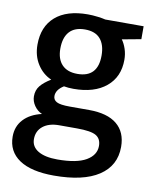

<svg xmlns="http://www.w3.org/2000/svg" viewBox="-88 -615 731 921"><g transform="rotate(10 278.0 -155.0)"><path d="M538.1 -540V-477.1L445.8 -460Q458.5 -442.9 466.8 -418Q475.1 -393.1 475.1 -365.2Q475.1 -281.7 417.5 -233.9Q359.9 -186 258.8 -186Q232.9 -186 211.9 -189.9Q174.8 -167 174.8 -136.2Q174.8 -117.7 192.1 -108.4Q209.5 -99.1 255.9 -99.1H350.1Q439.5 -99.1 485.8 -61Q532.2 -22.9 532.2 48.8Q532.2 140.6 456.5 190.4Q380.9 240.2 237.8 240.2Q127.4 240.2 69.3 201.2Q11.2 162.1 11.2 89.8Q11.2 40 42.7 6.1Q74.2 -27.8 130.9 -41Q107.9 -50.8 93 -72.5Q78.1 -94.2 78.1 -118.2Q78.1 -148.4 95.2 -169.4Q112.3 -190.4 146 -210.9Q104 -229 77.9 -269.8Q51.8 -310.5 51.8 -365.2Q51.8 -453.1 107.2 -501.5Q162.6 -549.8 265.1 -549.8Q288.1 -549.8 313.2 -546.6Q338.4 -543.5 351.1 -540ZM113.8 84Q113.8 121.1 147.2 141.1Q180.7 161.1 241.2 161.1Q335 161.1 380.9 134.3Q426.8 107.4 426.8 63Q426.8 27.8 401.6 12.9Q376.5 -2 308.1 -2H221.2Q171.9 -2 142.8 21.2Q113.8 44.4 113.8 84ZM163.1 -365.2Q163.1 -314.5 189.2 -287.1Q215.3 -259.8 264.2 -259.8Q363.8 -259.8 363.8 -366.2Q363.8 -418.9 339.1 -447.5Q314.5 -476.1 264.2 -476.1Q214.4 -476.1 188.7 -447.8Q163.1 -419.4 163.1 -365.2Z"/></g></svg>

Font: f1_31487          
Style: Regular
Weight: 600
Foundry: Ascender Corporation
Version: Version 1.10